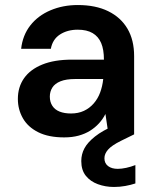

<svg xmlns="http://www.w3.org/2000/svg" viewBox="-20 -534 613 763"><path d="M235 12Q173 12 132 -8.5Q91 -29 71 -64Q51 -99 51 -141Q51 -188 75.5 -223Q100 -258 148 -277.5Q196 -297 266 -297H393Q393 -337 382 -363Q371 -389 348 -402.5Q325 -416 289 -416Q248 -416 218.5 -397Q189 -378 182 -340H64Q70 -394 100.5 -433Q131 -472 180.5 -493Q230 -514 289 -514Q360 -514 410 -489.5Q460 -465 486.5 -420Q513 -375 513 -311V0H411L399 -81Q389 -61 373.5 -44Q358 -27 338 -14.5Q318 -2 292.5 5Q267 12 235 12ZM262 -83Q291 -83 313.5 -93.5Q336 -104 352.5 -123Q369 -142 378 -166.5Q387 -191 390 -218V-220H279Q243 -220 220.5 -211Q198 -202 188 -186Q178 -170 178 -150Q178 -129 188 -113.5Q198 -98 217 -90.5Q236 -83 262 -83ZM433 209Q399 209 369 198Q339 187 321 164.5Q303 142 303 106Q303 79 315.5 55.5Q328 32 357.5 8.5Q387 -15 438 -37L486 -57L513 0L460 26Q424 44 409.5 60.5Q395 77 395 95Q395 115 409.5 126Q424 137 448 137Q463 137 481.5 133Q500 129 518 122V195Q500 201 478 205Q456 209 433 209Z"/></svg>

Font: DM Sans 16pt SemiBold
Style: Regular
Weight: 600
Version: Version 4.004;gftools[0.9.30]